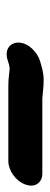

<svg xmlns="http://www.w3.org/2000/svg" viewBox="192 -562 151 576"><g transform="rotate(90 268.0 -273.5)"><path d="M235.7 -222.5H463C490 -222.5 522.3 -243.9 533 -273.5C543.8 -303.1 527.1 -324.5 500.1 -324.5H274.3C258.7 -325.5 241.1 -328.5 218.6 -328.5C205.7 -328.7 191.6 -325.8 176.7 -321.7L162.4 -317.5C136.6 -309.8 106.4 -282.4 107.2 -250.9C107.7 -231.6 124.3 -208.9 160.8 -220.7L172.3 -224.3C175.7 -225.2 179.5 -226 183.4 -226.5C194.8 -226.3 213.2 -222.5 235.7 -222.5Z"/></g></svg>

Font: Take Off
Style: Hosehead
Weight: 400
Foundry: Cannot Into Space Fonts
Version: Version 0.89